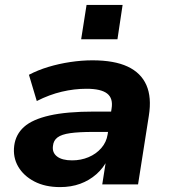

<svg xmlns="http://www.w3.org/2000/svg" viewBox="-20 -752 693 783"><path d="M225 11Q164 11 120 -12Q76 -35 54 -73Q32 -111 38 -158Q44 -204 78 -234.5Q112 -265 182 -281Q252 -297 365 -297H452L439 -214H360Q302 -214 266.5 -209Q231 -204 214.5 -191.5Q198 -179 196 -157Q192 -130 212.5 -114Q233 -98 274 -98Q310 -98 341 -111Q372 -124 393 -148Q414 -172 419 -204L435 -309Q442 -351 417 -370.5Q392 -390 333 -390Q283 -390 232 -378Q181 -366 130 -340L98 -447Q134 -466 177 -479Q220 -492 266.5 -499Q313 -506 357 -506Q446 -506 500.5 -480.5Q555 -455 577 -405Q599 -355 587 -280L543 0H397L413 -102H419Q402 -67 373 -41.5Q344 -16 307 -2.5Q270 11 225 11ZM311 -592 333 -732H480L459 -592Z"/></svg>

Font: Nunito Sans 10pt SemiExpanded ExtraBold
Style: Italic
Weight: 800
Width: 6
Italic angle: -9°
Designer: Vernon Adams
Foundry: Vernon Adams
Version: Version 3.101;gftools[0.9.27]